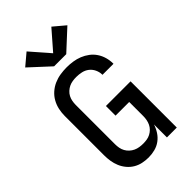

<svg xmlns="http://www.w3.org/2000/svg" viewBox="-292 -1082 1184 1184"><g transform="rotate(-45 300.0 -489.5)"><path d="M262 8Q236 8 210 2.5Q184 -3 161.5 -16.5Q139 -30 122 -50.5Q105 -71 95 -95Q85 -119 81 -144.5Q77 -170 77 -196V-539Q77 -567 83 -595Q89 -623 103 -648Q117 -673 138.5 -692Q160 -711 186 -722.5Q212 -734 240.5 -738.5Q269 -743 297 -743Q324 -743 351 -739Q378 -735 403 -725Q428 -715 450 -698.5Q472 -682 487 -659.5Q502 -637 509.5 -610.5Q517 -584 517 -557Q517 -556 517 -555.5Q517 -555 517 -554H421Q421 -554 421 -554.5Q421 -555 421 -555Q421 -578 411 -599.5Q401 -621 383 -635Q365 -649 342.5 -654Q320 -659 297 -659Q281 -659 264.5 -656.5Q248 -654 233.5 -647Q219 -640 206.5 -628.5Q194 -617 186.5 -602.5Q179 -588 176 -571.5Q173 -555 173 -539V-196Q173 -180 176 -163.5Q179 -147 187 -132.5Q195 -118 207.5 -106.5Q220 -95 235 -88Q250 -81 266.5 -78.5Q283 -76 299 -76Q315 -76 331 -78.5Q347 -81 361.5 -88.5Q376 -96 387.5 -107.5Q399 -119 406 -133.5Q413 -148 416 -164Q419 -180 419 -196V-319H300V-403H515V0H429V-113Q421 -87 405.5 -63Q390 -39 367.5 -22.5Q345 -6 317.5 1Q290 8 262 8ZM247 -802 116 -923 192 -987 300 -863 408 -987 484 -923 353 -802Z"/></g></svg>

Font: Iosevka Curly Medium Extended
Style: Regular
Weight: 500
Width: 7
Monospace: yes
Designer: Belleve Invis
Foundry: Belleve Invis
Version: Version 11.1.0; ttfautohint (v1.8.3)